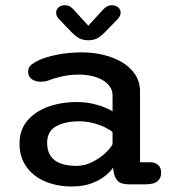

<svg xmlns="http://www.w3.org/2000/svg" viewBox="-20 -682 659 713"><path d="M459.5 2.5Q429.5 2.5 417.5 -9.8Q405.5 -22 402 -43.5L399.5 -59.5Q392 -46.5 372 -30Q352 -13.5 320.8 -1.5Q289.5 10.5 247 10.5Q191.5 10.5 147.5 -8.2Q103.5 -27 78 -62.8Q52.5 -98.5 52.5 -149Q52.5 -199 81 -233.2Q109.5 -267.5 157.8 -285.2Q206 -303 265.5 -303Q297.5 -303 324.5 -296.8Q351.5 -290.5 370.8 -282.2Q390 -274 398 -268.5V-328Q398 -347 387.2 -361.5Q376.5 -376 358.8 -385.8Q341 -395.5 318.8 -400.2Q296.5 -405 273.5 -405Q242 -405 212.8 -398.8Q183.5 -392.5 162 -384Q153.5 -380.5 145.5 -379.5Q137.5 -378.5 131.5 -378.5Q111.5 -378.5 98 -388Q84.5 -397.5 84.5 -416Q84.5 -432.5 97 -442.2Q109.5 -452 126.5 -459.5Q152.5 -471 194 -479.2Q235.5 -487.5 285.5 -487.5Q326 -487.5 364.2 -478.2Q402.5 -469 433.2 -450.8Q464 -432.5 482 -405.2Q500 -378 500 -342V-79.5H535Q556.5 -79.5 567.5 -69.2Q578.5 -59 578.5 -40Q578.5 -21.5 565.5 -9.5Q552.5 2.5 518.5 2.5ZM398 -191Q389.5 -199.5 370.2 -209Q351 -218.5 325.8 -225Q300.5 -231.5 274 -231.5Q222 -231.5 188.5 -213Q155 -194.5 155 -151.5Q155 -121 168.5 -102Q182 -83 206.5 -74.5Q231 -66 263.5 -66Q294.5 -66 322.2 -80Q350 -94 370.2 -112.8Q390.5 -131.5 398 -146.5ZM416 -610 378 -571Q360.5 -552 345.2 -542.2Q330 -532.5 307.5 -532.5Q285.5 -532.5 270.2 -542.2Q255 -552 237.5 -571L200 -610Q188.5 -621.5 188.5 -634.5Q188.5 -646.5 197.5 -654.5Q206.5 -662.5 221 -662.5Q234 -662.5 242.8 -656Q251.5 -649.5 261 -638L308 -586.5L355 -638Q364 -648.5 373 -655.5Q382 -662.5 395 -662.5Q409.5 -662.5 418.8 -654.8Q428 -647 428 -635Q428 -622.5 416 -610Z"/></svg>

Font: Sono Monospace Medium
Style: Regular
Weight: 500
Designer: Tyler Finck
Foundry: Tyler Finck
Version: Version 2.112